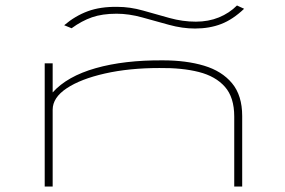

<svg xmlns="http://www.w3.org/2000/svg" viewBox="-20 -680 1040 700"><path d="M143 0V-449H172V-343Q225 -402 329 -431.5Q433 -461 574 -460Q659 -460 724 -440.5Q789 -421 826 -376.5Q863 -332 863 -257V0H834V-255Q834 -325 800 -363.5Q766 -402 705 -417.5Q644 -433 561 -432Q451 -432 362.5 -412Q274 -392 223 -358Q172 -324 172 -280V0ZM844 -660 870 -648Q829 -609 786.5 -592.5Q744 -576 691 -576Q645 -576 596 -589.5Q547 -603 498.5 -616.5Q450 -630 405 -630Q353 -630 315.5 -617Q278 -604 241 -577L214 -588Q254 -622 300 -639Q346 -656 408 -655Q454 -655 501.5 -641.5Q549 -628 597.5 -614.5Q646 -601 694 -601Q740 -601 778 -616.5Q816 -632 844 -660Z"/></svg>

Font: Inconsolata UltraExpanded ExtraLight
Style: Regular
Weight: 200
Width: 9
Monospace: yes
Designer: Raph Levien, Cyreal, Brenton Simpson
Foundry: Raph Levien, Cyreal, Google
Version: Version 3.001; ttfautohint (v1.8.2.53-6de2)